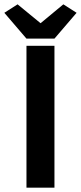

<svg xmlns="http://www.w3.org/2000/svg" viewBox="-38 -865 373 885"><path d="M213 0V-654H84V0ZM84 -687H213L315 -806L254 -845L149 -758L43 -845L-18 -806Z"/></svg>

Font: Source Sans Pro SemBd
Style: Regular
Weight: 700
Designer: Paul D. Hunt
Foundry: Adobe Systems Incorporated
Version: Version 2.020;PS 2.0;hotconv 1.0.86;makeotf.lib2.5.63406